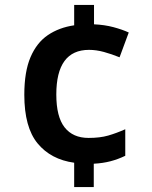

<svg xmlns="http://www.w3.org/2000/svg" viewBox="-20 -744 612 774"><path d="M359 -646Q402 -644 437.5 -634.5Q473 -625 499 -613L462 -513Q430 -526 399 -534.5Q368 -543 339 -543Q207 -543 207 -363Q207 -273 240.5 -230.5Q274 -188 337 -188Q383 -188 416 -197.5Q449 -207 485 -223V-116Q456 -102 425.5 -94Q395 -86 358 -84V10H279V-88Q185 -101 131.5 -166Q78 -231 78 -362Q78 -455 103 -513.5Q128 -572 173 -602.5Q218 -633 279 -642V-724H359Z"/></svg>

Font: Noto Sans SemiBold
Style: Regular
Weight: 600
Designer: Monotype Design Team
Foundry: Monotype Imaging Inc.
Version: Version 2.007